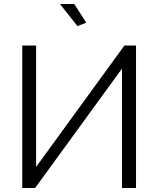

<svg xmlns="http://www.w3.org/2000/svg" viewBox="-20 -937 771 957"><path d="M279 -917H350L410 -824L366 -807ZM160 -105 600 -710H658V0H588V-595L155 0H91V-710H160Z"/></svg>

Font: IngvarSans
Style: Regular
Weight: 400
Version: Version 1.000